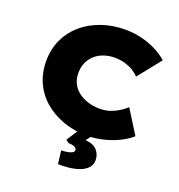

<svg xmlns="http://www.w3.org/2000/svg" viewBox="-166 -858 1158 1242"><g transform="rotate(20 413.0 -236.5)"><path d="M484 10Q396 10 320.5 -17Q245 -44 189 -92Q133 -140 102.5 -207Q72 -274 72 -355Q72 -436 103 -503Q134 -570 189.5 -618Q245 -666 321 -693Q397 -720 486 -720Q542 -720 595 -707.5Q648 -695 695 -672Q742 -649 779 -616L653 -458Q636 -476 612 -491Q588 -506 555.5 -516Q523 -526 480 -526Q445 -526 411 -515Q377 -504 351 -482Q325 -460 309.5 -427.5Q294 -395 294 -352Q294 -312 310 -280.5Q326 -249 354.5 -227.5Q383 -206 420.5 -194Q458 -182 502 -182Q543 -182 576 -194Q609 -206 634.5 -222.5Q660 -239 679 -257L781 -94Q753 -68 706.5 -44Q660 -20 602.5 -5Q545 10 484 10ZM372 247 361 156Q379 156 399 153Q419 150 433 143Q447 136 447 125Q447 115 439.5 108.5Q432 102 419.5 99Q407 96 390 96L369 80L436 -24H535L487 40Q541 44 566.5 72.5Q592 101 592 139Q592 173 571.5 194.5Q551 216 517.5 228Q484 240 446 244Q408 248 372 247Z"/></g></svg>

Font: Lexend Exa Black
Style: Regular
Weight: 900
Designer: Bonnie Shaver-Troup, Thomas Jockin
Foundry: Lexend
Version: Version 1.007